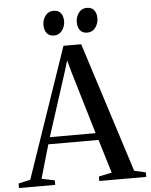

<svg xmlns="http://www.w3.org/2000/svg" viewBox="-85 -992 817 1042"><g transform="rotate(-5 323.0 -471.0)"><path d="M40.5 -39.5 283.5 -748H380L606.5 -39L669 -24.5V0H413V-24.5L484 -39.5L428.5 -222.5H155L102 -39.5L173 -24.5V0H-24.5V-24.5ZM416 -260.5 315 -599.5 296.5 -667 275.5 -599 166.5 -260.5ZM237.5 -808Q210.5 -808 197.8 -825.5Q185 -843 185 -869Q185 -898 201.5 -920Q218 -942 245 -942H246Q273.5 -942 286 -924.8Q298.5 -907.5 298.5 -881Q298.5 -853 282 -830.5Q265.5 -808 238.5 -808ZM418.5 -808Q391.5 -808 379 -825.5Q366.5 -843 366.5 -869Q366.5 -898 383 -920Q399.5 -942 426.5 -942H427.5Q454.5 -942 467.2 -924.8Q480 -907.5 480 -881Q480 -853 463.5 -830.5Q447 -808 419.5 -808Z"/></g></svg>

Font: Merriweather 120pt
Style: Regular
Weight: 400
Version: Version 2.100